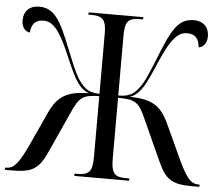

<svg xmlns="http://www.w3.org/2000/svg" viewBox="-51 -777 952 835"><g transform="rotate(5 424.5 -360.0)"><path d="M0 0H27C117 0 147 -15 183 -96L261 -268C294 -342 308 -354 381 -355V-86C381 -24 363 -10 318 -10H303V0H542V-10H525C480 -10 463 -24 463 -88V-355C541 -355 555 -343 588 -268L666 -96C702 -15 732 0 822 0H849V-10H843C808 -10 787 -40 749 -123L685 -262C649 -339 609 -362 514 -364C566 -380 591 -452 626 -531C670 -633 701 -661 738 -661C775 -661 790 -640 793 -604C814 -607 829 -626 829 -655C829 -692 807 -720 761 -720C694 -720 666 -665 622 -555C591 -478 572 -430 551 -406C530 -378 509 -365 463 -365V-629C463 -690 480 -704 525 -704H542V-714H303V-704H318C363 -704 381 -690 381 -630V-365C338 -366 318 -380 298 -406C277 -430 258 -478 227 -555C183 -665 155 -720 88 -720C42 -720 20 -692 20 -655C20 -626 34 -607 56 -604C59 -640 74 -661 111 -661C149 -661 179 -633 223 -531C258 -452 283 -380 335 -364C240 -362 199 -339 164 -262L100 -123C62 -40 40 -10 6 -10H0Z"/></g></svg>

Font: Noto Serif Display Condensed
Style: Regular
Weight: 400
Width: 3
Designer: Monotype Design Team
Foundry: Monotype Imaging Inc.
Version: Version 2.009